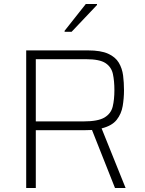

<svg xmlns="http://www.w3.org/2000/svg" viewBox="-20 -940 724 960"><path d="M111 0V-688H420Q484 -688 520.5 -671.5Q557 -655 574 -626.5Q591 -598 595.5 -562.5Q600 -527 600 -489Q600 -449 593.5 -410Q587 -371 563.5 -341Q540 -311 488 -298L608 0H555L440 -290Q429 -289 402 -289H159V0ZM159 -333H398Q470 -333 502.5 -352.5Q535 -372 543.5 -407Q552 -442 552 -489Q552 -535 544.5 -570Q537 -605 507.5 -624.5Q478 -644 411 -644H159ZM303 -781V-786L409 -920H465V-915L338 -781Z"/></svg>

Font: Saira ExtraLight
Style: Regular
Weight: 200
Designer: Hector Gatti with collaboration of the Omnibus-Type team
Foundry: Omnibus-Type
Version: Version 1.100; ttfautohint (v1.8.3)